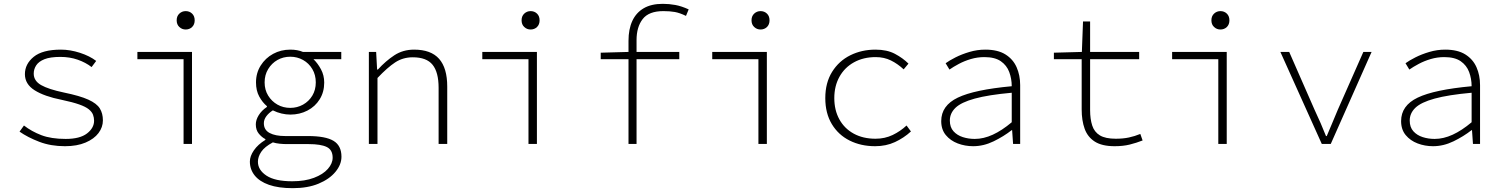

<svg xmlns="http://www.w3.org/2000/svg" viewBox="-20 -751 7840 1002"><path d="M319 12Q245 12 185 -11Q125 -34 82 -64L105 -96Q145 -65 196 -45.5Q247 -26 323 -26Q397 -26 434 -54.5Q471 -83 471 -121Q471 -137 465.5 -152Q460 -167 443.5 -180.5Q427 -194 393 -206Q359 -218 302 -230Q211 -248 160.5 -280Q110 -312 110 -364Q110 -417 156 -454.5Q202 -492 298 -492Q346 -492 397 -475.5Q448 -459 482 -433L458 -401Q427 -425 385.5 -439.5Q344 -454 295 -454Q242 -454 212 -442Q182 -430 169 -410Q156 -390 156 -367Q156 -329 194.5 -307Q233 -285 314 -268Q397 -251 441 -231Q485 -211 501 -185Q517 -159 517 -123Q517 -87 494 -56.5Q471 -26 426.5 -7Q382 12 319 12Z M938 0V-442H697V-480H982V0ZM949 -597Q930 -597 916 -610Q902 -623 902 -645Q902 -667 916 -680Q930 -693 949 -693Q969 -693 982.5 -680Q996 -667 996 -645Q996 -623 982.5 -610Q969 -597 949 -597Z M1508 231Q1433 231 1383.5 213.5Q1334 196 1309 164.5Q1284 133 1284 92Q1284 64 1305 33.5Q1326 3 1365 -21V-25Q1347 -34 1331 -53Q1315 -72 1315 -102Q1315 -125 1330 -149.5Q1345 -174 1373 -193V-197Q1350 -216 1333 -247Q1316 -278 1316 -321Q1316 -370 1340.5 -409Q1365 -448 1405.5 -470Q1446 -492 1495 -492Q1533 -492 1561 -480H1761V-442H1616Q1638 -421 1655 -389.5Q1672 -358 1672 -320Q1672 -271 1648.5 -233Q1625 -195 1584.5 -174Q1544 -153 1495 -153Q1473 -153 1449.5 -158.5Q1426 -164 1404 -175Q1383 -162 1370 -144.5Q1357 -127 1357 -108Q1357 -73 1387 -57Q1417 -41 1468 -41H1587Q1679 -41 1720.5 -16Q1762 9 1762 67Q1762 108 1730.5 146Q1699 184 1642.5 207.5Q1586 231 1508 231ZM1495 -188Q1531 -188 1561.5 -205Q1592 -222 1610 -252Q1628 -282 1628 -321Q1628 -360 1610 -390.5Q1592 -421 1561.5 -438Q1531 -455 1495 -455Q1458 -455 1428 -438Q1398 -421 1379.5 -390.5Q1361 -360 1361 -321Q1361 -282 1379.5 -252Q1398 -222 1428 -205Q1458 -188 1495 -188ZM1505 195Q1571 195 1618.5 177Q1666 159 1691 130.5Q1716 102 1716 72Q1716 31 1685 16Q1654 1 1591 1H1477Q1459 1 1439.5 -1Q1420 -3 1404 -8Q1361 15 1343.5 41Q1326 67 1326 93Q1326 136 1370.5 165.5Q1415 195 1505 195Z M1905 0V-480H1943L1948 -388H1952Q1993 -433 2038 -462.5Q2083 -492 2141 -492Q2229 -492 2271.5 -444Q2314 -396 2314 -299V0H2269V-293Q2269 -374 2237.5 -413Q2206 -452 2134 -452Q2083 -452 2042.5 -425.5Q2002 -399 1950 -344V0Z M2738 0V-442H2497V-480H2782V0ZM2749 -597Q2730 -597 2716 -610Q2702 -623 2702 -645Q2702 -667 2716 -680Q2730 -693 2749 -693Q2769 -693 2782.5 -680Q2796 -667 2796 -645Q2796 -623 2782.5 -610Q2769 -597 2749 -597Z M3260 0V-538Q3260 -599 3280 -642Q3300 -685 3339.5 -708Q3379 -731 3439 -731Q3472 -731 3504.5 -725Q3537 -719 3574 -702L3560 -668Q3527 -684 3501.5 -688.5Q3476 -693 3442 -693Q3366 -693 3334 -651.5Q3302 -610 3302 -542V0ZM3115 -442V-476L3260 -480H3525V-442Z M3938 0V-442H3697V-480H3982V0ZM3949 -597Q3930 -597 3916 -610Q3902 -623 3902 -645Q3902 -667 3916 -680Q3930 -693 3949 -693Q3969 -693 3982.5 -680Q3996 -667 3996 -645Q3996 -623 3982.5 -610Q3969 -597 3949 -597Z M4547 12Q4473 12 4414 -17.5Q4355 -47 4321 -103.5Q4287 -160 4287 -239Q4287 -319 4322.5 -376Q4358 -433 4417.5 -462.5Q4477 -492 4549 -492Q4609 -492 4650.5 -470Q4692 -448 4721 -419L4696 -389Q4665 -418 4629.5 -435.5Q4594 -453 4550 -453Q4486 -453 4437 -426Q4388 -399 4361 -350.5Q4334 -302 4334 -239Q4334 -176 4360.5 -128Q4387 -80 4435.5 -53.5Q4484 -27 4549 -27Q4598 -27 4638.5 -46.5Q4679 -66 4711 -96L4734 -65Q4697 -31 4650.5 -9.5Q4604 12 4547 12Z M5059 12Q5016 12 4978 -2.5Q4940 -17 4916 -46Q4892 -75 4892 -119Q4892 -200 4978.5 -241.5Q5065 -283 5260 -301Q5260 -340 5247 -375Q5234 -410 5203 -431.5Q5172 -453 5117 -453Q5081 -453 5047 -443Q5013 -433 4984 -417.5Q4955 -402 4935 -388L4915 -421Q4934 -435 4966.5 -451.5Q4999 -468 5039.5 -480Q5080 -492 5122 -492Q5187 -492 5227 -467Q5267 -442 5285.5 -400Q5304 -358 5304 -307V0H5267L5262 -72H5260Q5218 -39 5165.5 -13.5Q5113 12 5059 12ZM5067 -26Q5113 -26 5161 -48Q5209 -70 5260 -113V-267Q5138 -256 5067 -236.5Q4996 -217 4966.5 -188.5Q4937 -160 4937 -122Q4937 -87 4956 -66Q4975 -45 5004.5 -35.5Q5034 -26 5067 -26Z M5797 12Q5731 12 5693.5 -12Q5656 -36 5640.5 -79Q5625 -122 5625 -180V-442H5480V-476L5626 -480L5632 -639H5669V-480H5925V-442H5669V-176Q5669 -130 5680 -96Q5691 -62 5720 -44.5Q5749 -27 5803 -27Q5841 -27 5871.5 -33.5Q5902 -40 5931 -52L5943 -18Q5910 -5 5875.5 3.5Q5841 12 5797 12Z M6338 0V-442H6097V-480H6382V0ZM6349 -597Q6330 -597 6316 -610Q6302 -623 6302 -645Q6302 -667 6316 -680Q6330 -693 6349 -693Q6369 -693 6382.5 -680Q6396 -667 6396 -645Q6396 -623 6382.5 -610Q6369 -597 6349 -597Z M6878 0 6662 -480H6708L6840 -179Q6857 -143 6872 -108.5Q6887 -74 6900 -41H6904Q6918 -74 6932.5 -108.5Q6947 -143 6962 -179L7095 -480H7138L6925 0Z M7459 12Q7416 12 7378 -2.5Q7340 -17 7316 -46Q7292 -75 7292 -119Q7292 -200 7378.5 -241.5Q7465 -283 7660 -301Q7660 -340 7647 -375Q7634 -410 7603 -431.5Q7572 -453 7517 -453Q7481 -453 7447 -443Q7413 -433 7384 -417.5Q7355 -402 7335 -388L7315 -421Q7334 -435 7366.5 -451.5Q7399 -468 7439.5 -480Q7480 -492 7522 -492Q7587 -492 7627 -467Q7667 -442 7685.5 -400Q7704 -358 7704 -307V0H7667L7662 -72H7660Q7618 -39 7565.5 -13.5Q7513 12 7459 12ZM7467 -26Q7513 -26 7561 -48Q7609 -70 7660 -113V-267Q7538 -256 7467 -236.5Q7396 -217 7366.5 -188.5Q7337 -160 7337 -122Q7337 -87 7356 -66Q7375 -45 7404.5 -35.5Q7434 -26 7467 -26Z"/></svg>

Font: Source Code Pro ExtraLight Light
Style: Regular
Weight: 300
Monospace: yes
Version: Version 1.018;hotconv 1.0.116;makeotfexe 2.5.65601